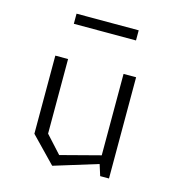

<svg xmlns="http://www.w3.org/2000/svg" viewBox="-109 -812 837 916"><g transform="rotate(15 310.0 -354.5)"><path d="M173.5 -131.5 251 -46.5 490 -109V-68L232 11.5L110.5 -114V-500H173.5ZM509.5 0H466L447.5 -58.5V-500H509.5ZM156.5 -719.5H463.5V-669.5H156.5Z"/></g></svg>

Font: Monaspace Krypton Var
Style: Regular
Weight: 400
Designer: Riley Cran and the Lettermatic Team
Version: Version 1.101 (Monaspace Krypton Var)